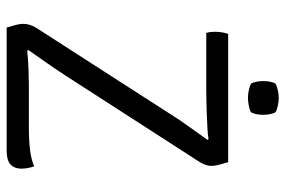

<svg xmlns="http://www.w3.org/2000/svg" viewBox="-164 -716 879 592"><g transform="rotate(90 276.0 -419.5)"><path d="M334 -509Q350 -534.5 369.2 -561.2Q388.5 -588 411 -619.5L408 -622.5Q399 -620.5 377.2 -619.2Q355.5 -618 329.8 -617Q304 -616 282.2 -615.8Q260.5 -615.5 251 -615.5H81Q79 -622 78.2 -628.8Q77.5 -635.5 77.5 -642Q77.5 -652.5 79 -662.5Q80.5 -672.5 84 -683H479.5Q484.5 -667 487 -657Q489.5 -647 490.2 -641Q491 -635 491 -630.5Q491 -622.5 488 -613.8Q485 -605 479 -595L212.5 -181.5Q195.5 -155 174.2 -124.8Q153 -94.5 133.5 -66.5L136.5 -63.5Q168 -66.5 195.2 -67.5Q222.5 -68.5 241 -68.5H371.5Q412.5 -68.5 442.5 -72.2Q472.5 -76 492.5 -85Q495.5 -76 497.5 -65.8Q499.5 -55.5 499.5 -45.5Q499.5 -24.5 487 -12.2Q474.5 0 442.5 0H64.5Q59.5 -16.5 57 -26Q54.5 -35.5 53.8 -41.2Q53 -47 53 -51.5Q53 -60 55.8 -70Q58.5 -80 64.5 -90ZM229.5 -791.5Q229.5 -814 237 -828.5Q244 -833 257 -836Q270 -839 281.5 -839Q292 -839 306 -836Q320 -833 326 -828.5Q329.5 -822 331.5 -811.2Q333.5 -800.5 333.5 -791.5Q333.5 -769 326 -754Q320.5 -749.5 306.2 -746.8Q292 -744 281.5 -744Q270 -744 257 -746.8Q244 -749.5 237 -754Q229.5 -769 229.5 -791.5Z"/></g></svg>

Font: Signika SC
Style: Regular
Weight: 300
Designer: Anna Giedryś
Foundry: Anna Giedryś
Version: Version 2.000